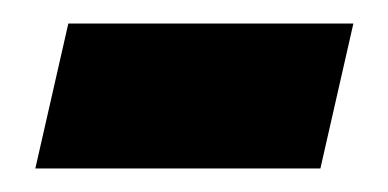

<svg xmlns="http://www.w3.org/2000/svg" viewBox="-20 -354 329 163"><path d="M10 -211H252L280 -334H38Z"/></svg>

Font: Noto Serif SemiCondensed Black
Style: Italic
Weight: 900
Width: 4
Italic angle: -12°
Designer: Monotype Design Team
Foundry: Monotype Imaging Inc.
Version: Version 2.014